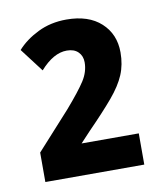

<svg xmlns="http://www.w3.org/2000/svg" viewBox="-59 -904 465 539"><g transform="rotate(-10 174.0 -634.5)"><path d="M310 -415H28V-499L124 -605Q163 -650 179 -675Q195 -700 195 -727Q195 -745 183.5 -756.5Q172 -768 151 -768Q113 -768 75 -725L24 -792Q47 -818 83.5 -836Q120 -854 165 -854Q228 -854 263.5 -821.5Q299 -789 299 -737Q299 -702 287 -673.5Q275 -645 248 -613Q221 -581 176 -535L147 -504H310Z"/></g></svg>

Font: Noto Sans Condensed
Style: Bold
Weight: 700
Width: 3
Designer: Monotype Design Team
Foundry: Monotype Imaging Inc.
Version: Version 2.013; ttfautohint (v1.8.4.7-5d5b)